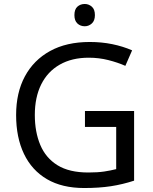

<svg xmlns="http://www.w3.org/2000/svg" viewBox="-20 -935 768 965"><path d="M407 -377H654V-27Q596 -8 537 1Q478 10 403 10Q292 10 216 -34.5Q140 -79 100.5 -161.5Q61 -244 61 -357Q61 -469 105 -551Q149 -633 231.5 -678.5Q314 -724 431 -724Q491 -724 544.5 -713Q598 -702 644 -682L610 -604Q572 -621 524.5 -633Q477 -645 426 -645Q341 -645 280 -610Q219 -575 187 -510.5Q155 -446 155 -357Q155 -272 182.5 -206.5Q210 -141 269 -104.5Q328 -68 424 -68Q471 -68 504 -73Q537 -78 564 -85V-297H407ZM406 -915Q426 -915 441.5 -901.5Q457 -888 457 -859Q457 -831 441.5 -817Q426 -803 406 -803Q384 -803 369 -817Q354 -831 354 -859Q354 -888 369 -901.5Q384 -915 406 -915Z"/></svg>

Font: Noto Naskh Arabic
Style: Regular
Weight: 400
Designer: Monotype Design Team, David Williams, Mohamad Dakak and Nizar Qandah
Foundry: Monotype Imaging Inc.
Version: Version 2.013